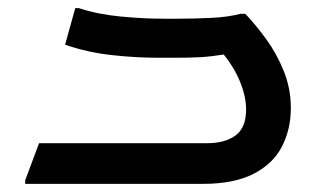

<svg xmlns="http://www.w3.org/2000/svg" viewBox="-20 -452 794 472"><path d="M42 -9 76 -100H490Q533 -100 559 -119Q585 -138 585 -183Q585 -214 570.5 -250Q556 -286 530 -318Q499 -313 473.5 -311.5Q448 -310 407 -310H371Q314 -310 255 -316.5Q196 -323 140 -342L165 -432H174Q219 -417 275.5 -411.5Q332 -406 383 -406H415Q456 -406 498.5 -408Q541 -410 571 -418H583Q607 -393 633.5 -357Q660 -321 677.5 -277.5Q695 -234 695 -187Q695 -134 673 -91.5Q651 -49 603 -24.5Q555 0 479 0H42Z"/></svg>

Font: Kufam Medium
Style: Regular
Weight: 500
Designer: Wael Morcos, Artur Schmal
Foundry: Original Type
Version: Version 1.300; ttfautohint (v1.8.3)